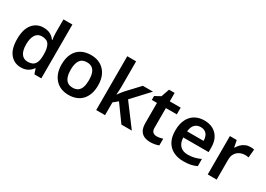

<svg xmlns="http://www.w3.org/2000/svg" viewBox="-2 -1549 3258 2348"><g transform="rotate(30 1627.0 -375.0)"><path d="M260 10Q166 10 107.5 -60.5Q49 -131 49 -270Q49 -409 108 -480.5Q167 -552 263 -552Q303 -552 333.5 -541.5Q364 -531 386 -513Q408 -495 423 -473H429Q426 -487 423 -516Q420 -545 420 -570V-760H546V0H448L425 -71H420Q405 -49 383 -30.5Q361 -12 331 -1Q301 10 260 10ZM298 -92Q368 -92 397 -132Q426 -172 426 -253V-269Q426 -357 398.5 -403Q371 -449 296 -449Q239 -449 208 -401.5Q177 -354 177 -268Q177 -182 208 -137Q239 -92 298 -92Z M1191 -272Q1191 -204 1173 -152Q1155 -100 1121.5 -63.5Q1088 -27 1039.5 -8.5Q991 10 932 10Q876 10 829 -8.5Q782 -27 747.5 -63.5Q713 -100 694 -152Q675 -204 675 -272Q675 -362 706 -424.5Q737 -487 795.5 -519.5Q854 -552 934 -552Q1010 -552 1067.5 -519.5Q1125 -487 1158 -424.5Q1191 -362 1191 -272ZM804 -272Q804 -215 817.5 -174.5Q831 -134 859.5 -113Q888 -92 933 -92Q979 -92 1007.5 -113Q1036 -134 1049 -174.5Q1062 -215 1062 -272Q1062 -330 1048.5 -369.5Q1035 -409 1006.5 -429.5Q978 -450 933 -450Q865 -450 834.5 -404Q804 -358 804 -272Z M1446 -399Q1446 -373 1444 -344.5Q1442 -316 1440 -289H1443Q1451 -301 1462 -315.5Q1473 -330 1484.5 -344.5Q1496 -359 1507 -371L1667 -542H1810L1593 -308L1824 0H1677L1509 -232L1446 -180V0H1321V-760H1446Z M2119 -91Q2143 -91 2165 -95.5Q2187 -100 2206 -106V-12Q2186 -3 2154 3.5Q2122 10 2087 10Q2041 10 2003.5 -5.5Q1966 -21 1943.5 -59Q1921 -97 1921 -165V-447H1848V-502L1928 -546L1968 -661H2047V-542H2201V-447H2047V-166Q2047 -128 2067 -109.5Q2087 -91 2119 -91Z M2533 -552Q2606 -552 2658.5 -522.5Q2711 -493 2740 -438.5Q2769 -384 2769 -306V-242H2411Q2413 -168 2452 -127.5Q2491 -87 2560 -87Q2613 -87 2654.5 -97.5Q2696 -108 2740 -128V-27Q2700 -8 2657 1Q2614 10 2554 10Q2475 10 2413.5 -20.5Q2352 -51 2317.5 -113Q2283 -175 2283 -267Q2283 -360 2314.5 -423.5Q2346 -487 2402 -519.5Q2458 -552 2533 -552ZM2533 -459Q2483 -459 2451.5 -426.5Q2420 -394 2414 -330H2647Q2647 -368 2634.5 -397Q2622 -426 2597 -442.5Q2572 -459 2533 -459Z M3180 -552Q3192 -552 3208 -551Q3224 -550 3235 -547L3224 -430Q3215 -432 3200.5 -433.5Q3186 -435 3175 -435Q3145 -435 3117.5 -425.5Q3090 -416 3068.5 -397.5Q3047 -379 3034.5 -350Q3022 -321 3022 -281V0H2896V-542H2993L3011 -448H3017Q3033 -477 3057 -500.5Q3081 -524 3112.5 -538Q3144 -552 3180 -552Z"/></g></svg>

Font: Noto Sans Armenian SemiBold
Style: Regular
Weight: 600
Designer: Monotype Design Team
Foundry: Monotype Imaging Inc.
Version: Version 2.007